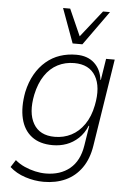

<svg xmlns="http://www.w3.org/2000/svg" viewBox="-61 -787 710 1019"><g transform="rotate(5 294.0 -277.0)"><path d="M210 187Q161 187 112 171Q63 155 29 124L54 85Q76 104 104 116.5Q132 129 161 135.5Q190 142 217 142Q295 142 345.5 100.5Q396 59 409 -23L426 -130H423Q406 -89 377.5 -62.5Q349 -36 314.5 -23.5Q280 -11 241 -11Q172 -11 129 -44Q86 -77 71.5 -137.5Q57 -198 72 -279Q84 -334 107.5 -375Q131 -416 164.5 -444.5Q198 -473 238.5 -486.5Q279 -500 325 -500Q385 -500 421 -467Q457 -434 464 -378H466L484 -492H530L457 -27Q446 44 412 92Q378 140 326.5 163.5Q275 187 210 187ZM248 -56Q296 -56 336 -76.5Q376 -97 405 -138.5Q434 -180 446 -241Q466 -340 432 -397.5Q398 -455 318 -455Q270 -455 230 -434.5Q190 -414 162 -372.5Q134 -331 121 -270Q101 -172 134.5 -114Q168 -56 248 -56ZM300 -558 233 -741H271L334 -599L446 -741H483L352 -558Z"/></g></svg>

Font: Nunito Sans 7pt SemiCondensed ExtraLight
Style: Italic
Weight: 250
Width: 4
Italic angle: -9°
Designer: Vernon Adams
Foundry: Vernon Adams
Version: Version 3.101;gftools[0.9.27]